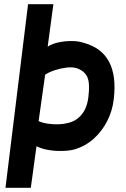

<svg xmlns="http://www.w3.org/2000/svg" viewBox="-20 -720 599 910"><path d="M6 170 113 -700H233L206 -499Q228 -513 259 -519.5Q290 -526 322 -525.5Q354 -525 377 -517Q546 -471 519 -249Q513 -195 488 -146Q463 -97 423 -61.5Q383 -26 330 -11Q305 -5 272 -4.5Q239 -4 207.5 -9.5Q176 -15 153 -27L126 170ZM301 -137Q340 -145 366.5 -176.5Q393 -208 399 -261Q407 -325 394 -354.5Q381 -384 343 -397Q322 -403 294 -399.5Q266 -396 239 -387Q212 -378 194 -366L163 -146Q183 -137 208.5 -133.5Q234 -130 259 -131Q284 -132 301 -137Z"/></svg>

Font: Kulim Park
Style: Bold Italic
Weight: 700
Italic angle: -8°
Designer: Noponies / Dale Sattler
Foundry: Noponies
Version: Version 1.000; ttfautohint (v1.8.3)